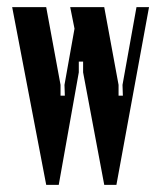

<svg xmlns="http://www.w3.org/2000/svg" viewBox="-20 -516 451 536"><path d="M14 -496H109L149 -279V-249H161L160 -279L188 -436L176 -496H271L311 -279V-249H323L322 -279L361 -496H396L305 0H271L212 -314V-344H200V-314L144 0H109Z"/></svg>

Font: Moniqa ExtBd Cond Paragraph
Style: Regular
Weight: 800
Width: 3
Designer: Rajesh Rajput
Foundry: Rajesh Rajput
Version: Version 1.000